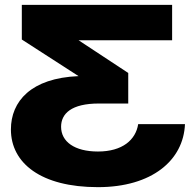

<svg xmlns="http://www.w3.org/2000/svg" viewBox="-20 -591 790 792"><path d="M690 -571H70V-428L304 -277C108 -269 25 -173 25 -57C25 82 149 181 384 181C607 181 737 70 743 -79H550C540 -14 485 34 384 34C287 34 232 -7 232 -68C232 -122 274 -164 388 -164H509V-290L304 -425H690Z"/></svg>

Font: Bounded
Style: Bold
Weight: 700
Designer: Vlad Churkin
Version: Version 3.0